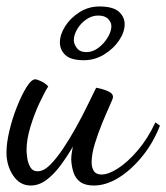

<svg xmlns="http://www.w3.org/2000/svg" viewBox="-20 -543 514 593"><path d="M75 30Q41 30 20.5 -1Q0 -32 0 -72Q0 -101 9 -139Q18 -177 32.5 -213.5Q47 -250 62 -274Q77 -298 89 -298Q94 -298 107 -292Q120 -286 129 -276Q118 -259 102 -225Q86 -191 74 -151.5Q62 -112 62 -79Q62 -72 64 -56Q66 -40 73.5 -27Q81 -14 96 -14Q115 -14 134.5 -33.5Q154 -53 174.5 -83.5Q195 -114 214.5 -149Q234 -184 250 -217Q266 -250 277 -272Q284 -271 296.5 -267.5Q309 -264 319 -258.5Q329 -253 329 -243Q329 -239 319 -217Q309 -195 296 -163.5Q283 -132 273 -99.5Q263 -67 263 -42Q263 -25 270 -14.5Q277 -4 294 -4Q315 -4 344.5 -23Q374 -42 405 -78Q436 -114 460 -165L474 -155Q453 -101 418.5 -59Q384 -17 345.5 6.5Q307 30 270 30Q243 30 228 19Q213 8 207 -10.5Q201 -29 200 -50Q200 -60 201.5 -70Q203 -80 205 -90Q187 -59 166.5 -31.5Q146 -4 123 13Q100 30 75 30ZM239 -357Q199 -357 182 -373Q165 -389 165 -412Q165 -436 181 -461.5Q197 -487 225 -505Q253 -523 287 -523Q329 -523 347 -507Q365 -491 365 -468Q365 -444 348 -418.5Q331 -393 302 -375Q273 -357 239 -357ZM247 -382Q266 -382 283.5 -395Q301 -408 312.5 -427Q324 -446 324 -462Q324 -474 314 -484.5Q304 -495 283 -495Q264 -495 246.5 -483Q229 -471 218.5 -453Q208 -435 208 -419Q208 -407 217.5 -394.5Q227 -382 247 -382Z"/></svg>

Font: Dancing Script Medium
Style: Regular
Weight: 500
Designer: Pablo Impallari
Foundry: Pablo Impallari
Version: Version 2.000